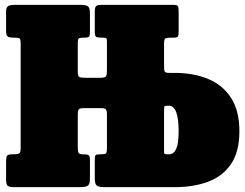

<svg xmlns="http://www.w3.org/2000/svg" viewBox="-20 -770 1010 790"><path d="M300 -594V-475Q300 -456.5 306.2 -453.2Q312.5 -450 331 -450H393.5Q412.5 -450 416.2 -456Q420 -462 420 -481V-598Q420 -610 417.5 -612.5Q415 -615 402.5 -615H398.5Q380 -615 375 -618.8Q370 -622.5 370 -641V-719.5Q370 -740 375.2 -745Q380.5 -750 400 -750H692Q709.5 -750 712.2 -744.8Q715 -739.5 715 -722V-640Q715 -624.5 712 -619.8Q709 -615 693 -615H681Q664 -615 659.5 -611Q655 -607 655 -589.5V-496Q655 -480 658 -475Q661 -470 677 -470H700Q775.5 -470 835.5 -445.5Q895.5 -421 930.2 -368Q965 -315 965 -230Q965 -145 930.2 -94.5Q895.5 -44 835.5 -22Q775.5 0 700 0H410Q388 0 379 -5.8Q370 -11.5 370 -35V-112.5Q370 -127 373 -131Q376 -135 389.5 -135H392Q409.5 -135 414.8 -138.2Q420 -141.5 420 -159V-299.5Q420 -315.5 415.2 -320.2Q410.5 -325 395.5 -325H323.5Q308 -325 304 -319.8Q300 -314.5 300 -298.5V-164.5Q300 -148 303 -141.5Q306 -135 322.5 -135H323.5Q338.5 -135 344.2 -131.8Q350 -128.5 350 -114V-32.5Q350 -10.5 340.2 -5.2Q330.5 0 310 0H40Q18.5 0 11.8 -5.2Q5 -10.5 5 -33.5V-103Q5 -120 8.2 -127.5Q11.5 -135 28.5 -135H32.5Q51 -135 58 -138.2Q65 -141.5 65 -160V-592Q65 -607.5 61.2 -611.2Q57.5 -615 41.5 -615H37.5Q18 -615 11.5 -619.8Q5 -624.5 5 -645V-722Q5 -740.5 14 -745.2Q23 -750 40 -750H310Q331.5 -750 340.8 -744.8Q350 -739.5 350 -716V-639Q350 -623 346 -619Q342 -615 326.5 -615H321.5Q308 -615 304 -611.5Q300 -608 300 -594ZM675 -135Q694.5 -135 704.8 -156.8Q715 -178.5 715 -230Q715 -335 675 -335H671Q657 -335 656 -331.2Q655 -327.5 655 -313V-160Q655 -146 655.2 -140.5Q655.5 -135 669.5 -135Z"/></svg>

Font: Besley* Condensed Fatface
Style: Regular
Weight: 900
Width: 3
Designer: Owen Earl
Foundry: indestructible type*
Version: Version 3.000; ttfautohint (v1.8.3)